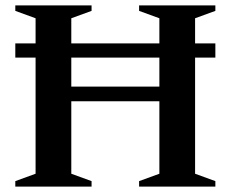

<svg xmlns="http://www.w3.org/2000/svg" viewBox="-20 -695 859 715"><path d="M245.5 -48 321 -20.5V0H37V-20.5L112.5 -48V-627L37 -654.5V-675H321V-654.5L245.5 -627ZM706.5 -48 782 -20.5V0H498V-20.5L573.5 -48V-627L498 -654.5V-675H782V-654.5L706.5 -627ZM37 -480.5V-533.5H782V-480.5ZM170.5 -318V-372.5H648.5V-318Z"/></svg>

Font: Newsreader 24pt SemiBold
Style: Regular
Weight: 600
Designer: Hugues Gentile
Foundry: Production Type
Version: Version 1.003